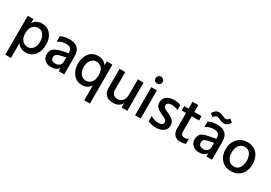

<svg xmlns="http://www.w3.org/2000/svg" viewBox="40 -1996 4859 3438"><g transform="rotate(30 2469.5 -277.5)"><path d="M78.1 250V-554.7H195.3V-472.7Q255.9 -563.5 372.1 -563.5Q488.3 -563.5 555.2 -481Q622.1 -398.4 622.1 -266.6Q622.1 -134.8 553.2 -49.8Q484.4 35.2 370.6 35.2Q256.8 35.2 195.3 -54.7V250ZM242.2 -413.6Q195.3 -366.2 195.3 -266.1Q195.3 -166 242.2 -116.7Q289.1 -67.4 353 -67.4Q417 -67.4 459.5 -119.1Q502 -170.9 502 -263.2Q502 -355.5 460 -408.2Q418 -460.9 353.5 -460.9Q289.1 -460.9 242.2 -413.6Z M955.1 -321.3 1048.8 -339.8V-347.7Q1048.8 -405.3 1021.5 -434.6Q994.1 -463.9 930.7 -463.9Q833 -463.9 757.8 -412.1V-524.4Q829.1 -564.5 943.4 -564.5Q1168 -564.5 1168 -342.8V27.3H1052.7V-38.1Q1009.8 32.2 898.4 32.2Q811.5 32.2 763.2 -11.2Q714.8 -54.7 714.8 -133.3Q714.8 -211.9 768.1 -252.4Q821.3 -293 955.1 -321.3ZM838.9 -137.7Q838.9 -58.6 926.8 -58.6Q985.4 -58.6 1017.1 -88.9Q1048.8 -119.1 1048.8 -168V-252.9L964.8 -235.4Q898.4 -221.7 868.7 -201.2Q838.9 -180.7 838.9 -137.7Z M1710.9 -472.7V-554.7H1828.1V250H1710.9V-56.6Q1650.4 35.2 1536.1 35.2Q1421.9 35.2 1353 -50.3Q1284.2 -135.7 1284.2 -266.6Q1284.2 -397.5 1352.1 -480.5Q1419.9 -563.5 1536.1 -563.5Q1652.3 -563.5 1710.9 -472.7ZM1447.3 -407.2Q1404.3 -353.5 1404.3 -262.7Q1404.3 -171.9 1448.2 -119.6Q1492.2 -67.4 1555.7 -67.4Q1619.1 -67.4 1665 -116.7Q1710.9 -166 1710.9 -266.1Q1710.9 -366.2 1665 -413.6Q1619.1 -460.9 1554.7 -460.9Q1490.2 -460.9 1447.3 -407.2Z M1976.6 -157.2V-554.7H2093.8V-187.5Q2093.8 -128.9 2126 -97.2Q2158.2 -65.4 2216.3 -65.4Q2274.4 -65.4 2314.5 -110.4Q2354.5 -155.3 2354.5 -238.3V-554.7H2472.7V27.3H2354.5V-66.4Q2308.6 33.2 2175.8 33.2Q2083 33.2 2029.8 -17.1Q1976.6 -67.4 1976.6 -157.2Z M2639.6 -681.2Q2618.2 -702.1 2618.2 -732.4Q2618.2 -762.7 2639.6 -783.7Q2661.1 -804.7 2691.4 -804.7Q2721.7 -804.7 2742.7 -783.7Q2763.7 -762.7 2763.7 -732.4Q2763.7 -702.1 2742.7 -681.2Q2721.7 -660.2 2691.4 -660.2Q2661.1 -660.2 2639.6 -681.2ZM2632.8 27.3V-554.7H2749V27.3Z M2894.5 -393.6Q2894.5 -471.7 2954.1 -516.6Q3013.7 -561.5 3100.1 -561.5Q3186.5 -561.5 3244.1 -536.1V-430.7Q3187.5 -463.9 3110.4 -463.9Q3063.5 -463.9 3038.6 -445.8Q3013.7 -427.7 3013.7 -401.9Q3013.7 -376 3024.4 -364.7Q3035.2 -353.5 3040 -347.7Q3057.6 -331.1 3127.9 -302.7Q3199.2 -270.5 3237.8 -232.9Q3276.4 -195.3 3276.4 -125Q3276.4 -54.7 3219.7 -10.7Q3163.1 33.2 3065.4 33.2Q2967.8 33.2 2897.5 -2V-111.3Q2975.6 -62.5 3061.5 -62.5Q3108.4 -62.5 3132.3 -79.6Q3156.2 -96.7 3156.2 -127.9Q3156.2 -159.2 3129.9 -177.7Q3091.8 -207 3049.8 -220.7Q2973.6 -252.9 2934.1 -291.5Q2894.5 -330.1 2894.5 -393.6Z M3312.5 -464.8V-554.7H3402.3V-696.3H3521.5V-554.7H3671.9V-464.8H3521.5V-148.4Q3521.5 -66.4 3599.6 -66.4Q3646.5 -66.4 3679.7 -90.8V12.7Q3638.7 33.2 3563.5 33.2Q3488.3 33.2 3445.3 -14.2Q3402.3 -61.5 3402.3 -150.4V-464.8Z M3809.6 -249Q3821.3 -264.6 3860.4 -279.3Q3899.4 -293.9 3915.5 -297.9Q3931.6 -301.8 3967.3 -308.6Q4002.9 -315.4 4010.7 -317.4L4104.5 -335.9V-347.7Q4104.5 -405.3 4076.7 -434.6Q4048.8 -463.9 3982.4 -463.9Q3889.6 -463.9 3813.5 -412.1V-524.4Q3882.8 -564.5 3997.1 -564.5Q4223.6 -564.5 4223.6 -342.8V27.3H4108.4V-38.1Q4062.5 32.2 3953.1 32.2Q3870.1 32.2 3820.3 -16.1Q3770.5 -64.5 3770.5 -131.8Q3770.5 -199.2 3809.6 -249ZM3790 -687.5Q3807.6 -723.6 3839.8 -748.5Q3872.1 -773.4 3910.2 -773.4Q3948.2 -773.4 3997.1 -750Q4045.9 -726.6 4066.4 -726.6Q4110.4 -726.6 4134.8 -776.4L4201.2 -724.6Q4161.1 -640.6 4072.3 -640.6Q4039.1 -640.6 3992.7 -663.6Q3946.3 -686.5 3923.8 -686.5Q3901.4 -686.5 3883.8 -674.3Q3866.2 -662.1 3847.7 -633.8ZM4104.5 -168V-252L4020.5 -235.4Q3939.5 -220.7 3917 -199.7Q3894.5 -178.7 3894.5 -141.1Q3894.5 -103.5 3918.9 -81.1Q3943.4 -58.6 3993.2 -58.6Q4043 -58.6 4073.7 -89.4Q4104.5 -120.1 4104.5 -168Z M4413.6 -46.9Q4339.8 -129.9 4339.8 -259.8Q4339.8 -389.6 4418 -476.6Q4496.1 -563.5 4624 -563.5Q4752 -563.5 4823.7 -478.5Q4895.5 -393.6 4895.5 -263.7Q4895.5 -133.8 4821.3 -48.8Q4747.1 36.1 4617.2 36.1Q4487.3 36.1 4413.6 -46.9ZM4503.9 -407.7Q4462.9 -349.6 4462.9 -263.2Q4462.9 -176.8 4504.9 -118.7Q4546.9 -60.5 4620.6 -60.5Q4694.3 -60.5 4733.4 -118.2Q4772.5 -175.8 4772.5 -263.2Q4772.5 -350.6 4735.4 -408.2Q4698.2 -465.8 4621.6 -465.8Q4544.9 -465.8 4503.9 -407.7Z"/></g></svg>

Font: GenEi M Gothic v2 Medium
Style: Regular
Weight: 500
Version: Version 2.0